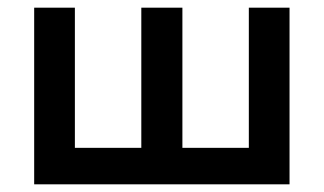

<svg xmlns="http://www.w3.org/2000/svg" viewBox="-20 -480 843 500"><path d="M455 -95V-460H348V-95H175V-460H69V0H734V-460H628V-95Z"/></svg>

Font: Jost Medium
Style: Regular
Weight: 500
Version: Version 3.710